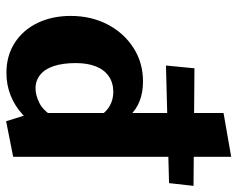

<svg xmlns="http://www.w3.org/2000/svg" viewBox="-94 -669 775 627"><g transform="rotate(90 293.5 -355.5)"><path d="M218 11Q162 11 120 -16Q78 -43 55 -90.5Q32 -138 32 -199Q32 -266 60 -319.5Q88 -373 136.5 -404Q185 -435 246 -435Q282 -435 310 -424Q338 -413 357.5 -392Q377 -371 387 -343L360 -292Q346 -315 325.5 -326.5Q305 -338 280 -338Q251 -338 229.5 -323.5Q208 -309 197 -281.5Q186 -254 186 -215Q186 -174 195.5 -144.5Q205 -115 224 -99.5Q243 -84 269 -84Q290 -84 315 -96Q340 -108 359 -139L402 -101Q381 -67 354 -42Q327 -17 292.5 -3Q258 11 218 11ZM376 12 349 -74V-698L492 -723V-11ZM203 -603 587 -600 578 -520 194 -510Z"/></g></svg>

Font: Ysabeau Office ExtraBold
Style: Regular
Weight: 800
Designer: Christian Thalmann (Catharsis Fonts)
Version: Version 2.001;gftools[0.9.30]; featfreeze: tnum,lnum,ss02